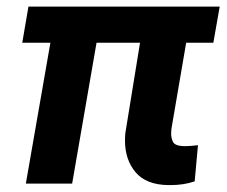

<svg xmlns="http://www.w3.org/2000/svg" viewBox="-20 -548 676 573"><path d="M635.7 -528.3H64.9L46.4 -420.4H130.4L57.1 0H195.3L268.1 -420.4H397.9L354 -150.4C353.5 -143.1 353 -135.7 353 -128.4C353 -90.8 363.3 -59.6 384.3 -34.2C405.3 -9.3 438 3.9 482.4 4.4C484.4 4.4 486.8 4.4 488.8 4.4C516.1 4.4 540 0.5 561 -6.8L570.8 -114.7C555.2 -112.8 542.5 -111.8 532.7 -111.8C531.2 -111.8 530.3 -111.8 528.8 -111.8C511.2 -112.3 500.5 -116.7 496.6 -124C492.7 -131.3 490.7 -140.1 490.7 -150.4C490.7 -154.3 491.2 -159.2 491.7 -164.1L535.6 -420.4H616.7Z"/></svg>

Font: Roboto
Style: Bold Italic
Weight: 700
Italic angle: -12°
Designer: Google
Version: Version 2.137; 2017